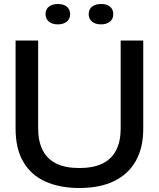

<svg xmlns="http://www.w3.org/2000/svg" viewBox="-20 -932 795 961"><path d="M377 9Q279 9 207 -23.5Q135 -56 96.5 -122Q58 -188 58 -288V-729H171V-289Q171 -225 193.5 -180.5Q216 -136 261.5 -113.5Q307 -91 377 -91Q447 -91 493 -113.5Q539 -136 561.5 -180.5Q584 -225 584 -289V-729H697V-288Q697 -192 659.5 -126Q622 -60 551 -25.5Q480 9 377 9ZM486 -810Q457 -810 440.5 -824Q424 -838 424 -861Q424 -886 441 -899Q458 -912 486 -912Q515 -912 531 -898.5Q547 -885 547 -861Q547 -837 530 -823.5Q513 -810 486 -810ZM270 -810Q241 -810 224.5 -824Q208 -838 208 -861Q208 -886 225 -899Q242 -912 270 -912Q298 -912 314.5 -898.5Q331 -885 331 -861Q331 -837 314 -823.5Q297 -810 270 -810Z"/></svg>

Font: Mona Sans SemiExpanded Medium
Style: Regular
Weight: 500
Width: 6
Designer: Deni Anggara
Foundry: GitHub
Version: Version 2.000